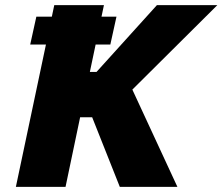

<svg xmlns="http://www.w3.org/2000/svg" viewBox="-20 -730 869 750"><path d="M98 -556 122 -665H435L411 -556ZM42 0 192 -710H386L331 -449H357L593 -710H829L497 -380L673 0H448L340 -272H293L236 0Z"/></svg>

Font: Raleway Black
Style: Italic
Weight: 900
Italic angle: -12°
Designer: Matt McInerney, Pablo Impallari, Rodrigo Fuenzalida
Foundry: Matt McInerney, Pablo Impallari, Rodrigo Fuenzalida
Version: Version 4.101;RELEASE